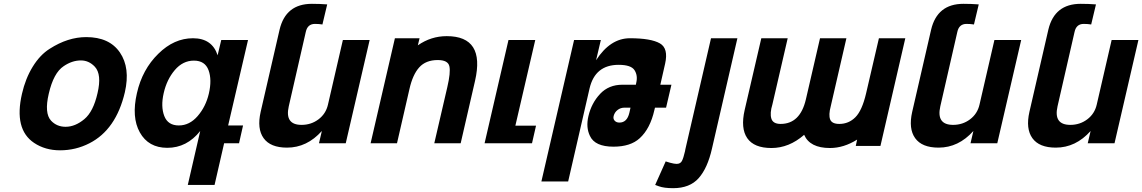

<svg xmlns="http://www.w3.org/2000/svg" viewBox="-20 -749 5973 1004"><path d="M431 -555Q552 -555 607 -474.5Q662 -394 633 -267Q587 -71 448 0Q376 37 294 37Q216 37 158 -2Q52 -73 95 -259Q113 -338 151 -400Q189 -462 240 -494Q335 -555 431 -555ZM403 -433Q357 -433 313 -403Q260 -368 235 -259Q211 -157 247 -118Q277 -86 323 -86Q373 -86 421 -126Q468 -165 490 -262Q513 -360 476 -400Q445 -433 403 -433Z M1072 -259Q1089 -332 1070.5 -382Q1052 -432 994 -432Q936 -432 894 -382.5Q852 -333 836 -262Q820 -192 839 -142.5Q858 -93 915 -93Q971 -93 1013.5 -142Q1056 -191 1072 -259ZM855 24Q756 24 711 -57Q667 -136 696 -262Q724 -386 808 -468Q890 -549 989 -549Q1089 -549 1118 -460L1137 -540H1277L1173 -93H1251L1230 0H1152L1102 218H962L1027 -64Q957 24 855 24Z M1557 -96Q1607 -96 1645.5 -125Q1684 -154 1695 -202L1773 -540H1913L1788 0H1648L1663 -64Q1585 23 1481 23Q1394 23 1358.5 -26.5Q1323 -76 1343 -164L1442 -594Q1474 -729 1611 -729Q1652 -729 1691 -726L1666 -621Q1648 -624 1627 -624Q1588 -624 1579 -582L1490 -193Q1468 -96 1557 -96Z M2269 -435Q2207 -435 2172.5 -397Q2138 -359 2121 -283L2056 0H1918L2045 -549H2174L2165 -512Q2234 -560 2316 -560Q2518 -560 2464 -326L2389 0H2251L2319 -293Q2337 -370 2330 -402Q2323 -435 2269 -435Z M2779 -540 2675 -92H2783L2762 0H2514L2639 -540Z M3097 -434Q3171 -549 3274 -549Q3384 -549 3431 -522Q3476 -496 3458 -416L3433 -306H3491L3463 -186H3405L3402 -174Q3380 -76 3325 -26Q3277 18 3188 18Q3091 18 3065 -38Q3043 -83 3057 -142Q3073 -210 3118 -258Q3163 -306 3235 -306H3305L3307 -316Q3316 -354 3298 -382Q3280 -410 3215 -410Q3092 -410 3063 -287L2951 200H2811L2982 -540H3122ZM3189 -143Q3185 -128 3194 -118Q3203 -108 3219 -108Q3259 -108 3271 -159L3277 -186H3245Q3225 -186 3209.5 -174Q3194 -162 3189 -143Z M3518 108Q3538 108 3546 92.5Q3554 77 3562 42Q3563 35 3564 31L3698 -549H3836L3703 28Q3680 130 3633.5 182.5Q3587 235 3500 235Q3452 235 3425 225L3406 218L3461 95L3484 102Q3506 108 3518 108Z M4324 -193Q4312 -148 4321 -124.5Q4330 -101 4369 -101Q4418 -101 4453 -136Q4488 -171 4509 -261L4576 -549H4714L4584 14H4455L4462 -19Q4392 25 4320 25Q4215 25 4185 -44Q4106 25 4014 25Q3923 25 3887.5 -26.5Q3852 -78 3874 -174L3961 -549H4099L4019 -203Q4005 -157 4013.5 -129Q4022 -101 4062 -101Q4164 -101 4194 -229L4268 -549H4406Z M4964 -96Q5014 -96 5052.5 -125Q5091 -154 5102 -202L5180 -540H5320L5195 0H5055L5070 -64Q4992 23 4888 23Q4801 23 4765.5 -26.5Q4730 -76 4750 -164L4849 -594Q4881 -729 5018 -729Q5059 -729 5098 -726L5073 -621Q5055 -624 5034 -624Q4995 -624 4986 -582L4897 -193Q4875 -96 4964 -96Z M5577 -96Q5627 -96 5665.5 -125Q5704 -154 5715 -202L5793 -540H5933L5808 0H5668L5683 -64Q5605 23 5501 23Q5414 23 5378.5 -26.5Q5343 -76 5363 -164L5462 -594Q5494 -729 5631 -729Q5672 -729 5711 -726L5686 -621Q5668 -624 5647 -624Q5608 -624 5599 -582L5510 -193Q5488 -96 5577 -96Z"/></svg>

Font: Miedinger
Style: Bold-Italic
Weight: 700
Italic angle: -13°
Version: Version 001.000